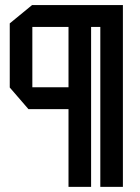

<svg xmlns="http://www.w3.org/2000/svg" viewBox="-20 -728 547 748"><path d="M106 -623.1V-708.3H458.8V-623.1ZM90.8 -302.9 18 -387.1V-388.1H246.9V-302.9ZM18 -388.1V-636.9L105 -708.3H106V-388.1ZM246.9 0V-623.1H334.9V0ZM370.8 0V-623.1H458.8V0Z"/></svg>

Font: Foldit Thin
Style: Regular
Weight: 100
Designer: Sophia Tai
Foundry: Sophia Tai
Version: Version 1.003